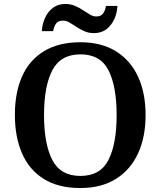

<svg xmlns="http://www.w3.org/2000/svg" viewBox="-20 -938 810 968"><path d="M385 10Q274 10 200.5 -36Q127 -82 91 -165Q55 -248 55 -359Q55 -470 91 -552Q127 -634 201 -679.5Q275 -725 386 -725Q491 -725 564.5 -679.5Q638 -634 676 -551.5Q714 -469 714 -358Q714 -247 676 -164.5Q638 -82 564.5 -36Q491 10 385 10ZM385 -51Q486 -51 527 -132Q568 -213 568 -357Q568 -503 527 -583.5Q486 -664 386 -664Q286 -664 244 -584Q202 -504 202 -358Q202 -213 243.5 -132Q285 -51 385 -51ZM454 -771Q427 -771 405.5 -780.5Q384 -790 365.5 -802.5Q347 -815 330.5 -824.5Q314 -834 297 -834Q272 -834 261.5 -817.5Q251 -801 248 -781H191Q193 -818 207.5 -849Q222 -880 247.5 -899Q273 -918 309 -918Q336 -918 358 -908.5Q380 -899 398.5 -886.5Q417 -874 433.5 -864.5Q450 -855 465 -855Q490 -855 500.5 -871Q511 -887 514 -908H572Q570 -871 555.5 -840Q541 -809 515.5 -790Q490 -771 454 -771Z"/></svg>

Font: Noto Serif Vithkuqi SemiBold
Style: Regular
Weight: 600
Version: Version 1.005